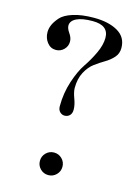

<svg xmlns="http://www.w3.org/2000/svg" viewBox="-114 -784 631 872"><g transform="rotate(15 201.5 -348.0)"><path d="M171 -292Q171 -354 189.5 -410Q208 -466 231 -499.5Q254 -533 272.5 -572.5Q291 -612 291 -645Q291 -704 216 -704Q166 -704 140 -691Q114 -678 114 -656Q114 -642 127 -623.5Q140 -605 140 -587Q140 -565 124.5 -549.5Q109 -534 87 -534Q62 -534 46 -554.5Q30 -575 30 -603Q30 -619 37 -636Q44 -653 61.5 -673.5Q79 -694 119.5 -707Q160 -720 218 -720Q287 -720 330 -695Q373 -670 373 -619Q373 -593 356.5 -574.5Q340 -556 317 -542.5Q294 -529 271 -512Q248 -495 231.5 -464Q215 -433 215 -390Q215 -371 225.5 -343Q236 -315 236 -294V-292Q236 -275 226.5 -265.5Q217 -256 203 -256Q190 -256 180.5 -265.5Q171 -275 171 -292ZM163.5 -66.5Q179 -82 201 -82Q223 -82 238.5 -66.5Q254 -51 254 -29Q254 -7 238.5 8.5Q223 24 201 24Q179 24 163.5 8.5Q148 -7 148 -29Q148 -51 163.5 -66.5Z"/></g></svg>

Font: kawoszeh
Style: Medium
Weight: 500
Version: Version 000.030